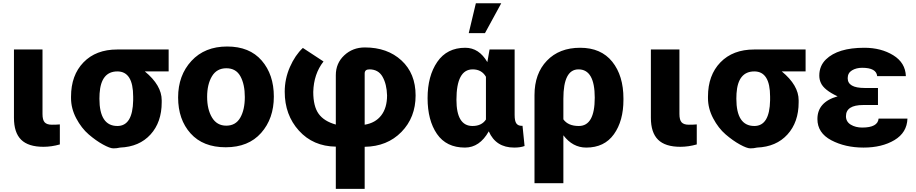

<svg xmlns="http://www.w3.org/2000/svg" viewBox="-20 -870 5670 1189"><path d="M66.4 -140.6V-563.5H243.2V-164.1Q243.2 -127 256.8 -112.3Q270.5 -97.7 300.8 -97.7Q331.1 -97.7 350.6 -99.6V24.4Q298.8 39.1 249 39.1Q155.3 39.1 110.8 -4.9Q66.4 -48.8 66.4 -140.6Z M419.9 -262.7V-271.5Q419.9 -404.3 497.1 -483.9Q574.2 -563.5 706.1 -563.5H1024.4V-427.7H877Q981.4 -341.8 981.4 -249V-236.3Q981.4 -113.3 912.1 -37.1Q842.8 39.1 723.6 43.9Q703.1 48.8 682.1 48.8Q661.1 48.8 617.7 24.9Q574.2 1 529.3 -37.6Q484.4 -76.2 452.1 -137.2Q419.9 -198.2 419.9 -262.7ZM595.7 -258.8Q595.7 -89.8 707 -89.8Q801.8 -89.8 804.7 -249V-271.5Q804.7 -427.7 707 -427.7Q605.5 -427.7 596.7 -291Z M1160.2 -43.9Q1083 -129.9 1083 -266.6Q1083 -403.3 1165.5 -492.7Q1248 -582 1386.7 -582Q1525.4 -582 1600.6 -495.1Q1675.8 -408.2 1675.8 -272Q1675.8 -135.7 1597.2 -46.9Q1518.6 42 1377.9 42Q1237.3 42 1160.2 -43.9ZM1292.5 -397.5Q1262.7 -347.7 1262.7 -270Q1262.7 -192.4 1293 -142.1Q1323.2 -91.8 1381.3 -91.8Q1439.5 -91.8 1467.8 -141.1Q1496.1 -190.4 1496.1 -269Q1496.1 -347.7 1468.8 -397.5Q1441.4 -447.3 1381.8 -447.3Q1322.3 -447.3 1292.5 -397.5Z M1743.2 -301.8Q1743.2 -381.8 1775.4 -455.1Q1807.6 -528.3 1855.5 -573.2L1983.4 -489.3Q1922.9 -412.1 1919.9 -300.8Q1919.9 -211.9 1953.1 -165.5Q1986.3 -119.1 2059.6 -98.6V-404.3Q2059.6 -478.5 2111.8 -527.3Q2164.1 -576.2 2239.3 -576.2Q2378.9 -576.2 2466.3 -495.6Q2553.7 -415 2553.7 -278.8Q2553.7 -142.6 2465.8 -52.7Q2377.9 37.1 2238.3 39.1V299.8H2059.6V38.1Q1918.9 36.1 1831.1 -61Q1743.2 -158.2 1743.2 -301.8ZM2238.3 -97.7Q2304.7 -108.4 2340.8 -155.3Q2377 -202.1 2377 -279.3Q2375 -348.6 2349.1 -394.5Q2323.2 -440.4 2267.6 -440.4Q2238.3 -440.4 2238.3 -415Z M2861.3 -574.2Q2946.3 -574.2 2998 -485.4L3011.7 -563.5H3167V-158.2Q3167 -120.1 3177.7 -105.5Q3188.5 -90.8 3210.9 -90.8H3215.8L3228.5 34.2Q3203.1 43.9 3164.1 43.9Q3050.8 43.9 3006.8 -56.6Q2950.2 43.9 2859.4 43.9Q2744.1 43.9 2686 -40.5Q2627.9 -125 2627.9 -262.2Q2627.9 -399.4 2688 -486.8Q2748 -574.2 2861.3 -574.2ZM2806.6 -252Q2806.6 -89.8 2906.2 -89.8Q2962.9 -89.8 2989.3 -129.9V-394.5Q2962.9 -440.4 2907.2 -440.4Q2806.6 -440.4 2806.6 -252ZM2882.8 -665 2926.8 -849.6H3084L2983.4 -665Z M3290 264.6V-281.2Q3290 -414.1 3366.7 -494.1Q3443.4 -574.2 3572.8 -574.2Q3702.1 -574.2 3771.5 -487.8Q3840.8 -401.4 3840.8 -259.8V-252Q3840.8 -121.1 3781.7 -38.6Q3722.7 43.9 3610.4 43.9Q3526.4 43.9 3468.8 -32.2V264.6ZM3468.8 -130.9Q3498 -89.8 3564.5 -89.8Q3663.1 -89.8 3663.1 -265.1Q3663.1 -440.4 3562.5 -440.4Q3468.8 -440.4 3468.8 -258.8Z M4010.7 -140.6V-563.5H4187.5V-164.1Q4187.5 -127 4201.2 -112.3Q4214.8 -97.7 4245.1 -97.7Q4275.4 -97.7 4294.9 -99.6V24.4Q4243.2 39.1 4193.4 39.1Q4099.6 39.1 4055.2 -4.9Q4010.7 -48.8 4010.7 -140.6Z M4364.3 -262.7V-271.5Q4364.3 -404.3 4441.4 -483.9Q4518.6 -563.5 4650.4 -563.5H4968.8V-427.7H4821.3Q4925.8 -341.8 4925.8 -249V-236.3Q4925.8 -113.3 4856.4 -37.1Q4787.1 39.1 4668 43.9Q4647.5 48.8 4626.5 48.8Q4605.5 48.8 4562 24.9Q4518.6 1 4473.6 -37.6Q4428.7 -76.2 4396.5 -137.2Q4364.3 -198.2 4364.3 -262.7ZM4540 -258.8Q4540 -89.8 4651.4 -89.8Q4746.1 -89.8 4749 -249V-271.5Q4749 -427.7 4651.4 -427.7Q4549.8 -427.7 4541 -291Z M5042 -132.8Q5042 -238.3 5167 -273.4Q5083 -312.5 5063.5 -356.4Q5053.7 -377 5053.7 -402.3Q5053.7 -461.9 5094.7 -502Q5168.9 -574.2 5332 -574.2Q5436.5 -574.2 5511.7 -527.8Q5586.9 -481.4 5589.8 -398.4H5412.1Q5407.2 -450.2 5319.3 -450.2Q5282.2 -450.2 5255.9 -434.1Q5229.5 -418 5229.5 -385.7Q5229.5 -325.2 5334 -325.2H5417V-219.7H5326.2Q5218.8 -219.7 5218.8 -150.4Q5218.8 -116.2 5248.5 -98.1Q5278.3 -80.1 5319.3 -80.1Q5416 -80.1 5420.9 -135.7H5599.6Q5596.7 -48.8 5519 -2.4Q5441.4 43.9 5327.6 43.9Q5213.9 43.9 5127.9 -1.5Q5042 -46.9 5042 -132.8Z"/></svg>

Font: GenEi M Gothic v2 Heavy
Style: Regular
Weight: 800
Version: Version 2.0